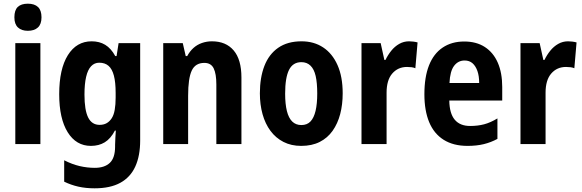

<svg xmlns="http://www.w3.org/2000/svg" viewBox="-20 -781 3158 1041"><path d="M199 -547V0H63V-547ZM131 -761Q167 -761 186 -743Q205 -725 205 -687Q205 -650 185.5 -632Q166 -614 131 -614Q97 -614 77.5 -632Q58 -650 58 -687Q58 -726 76.5 -743.5Q95 -761 131 -761Z M477 -557Q519 -557 550.5 -538Q582 -519 605 -477H612L623 -547H740V-19Q740 64 713.5 122Q687 180 632.5 210Q578 240 493 240Q445 240 405 231Q365 222 328 204V88Q371 110 412 119.5Q453 129 494 129Q547 129 575.5 102Q604 75 604 14V4Q604 -14 605.5 -34.5Q607 -55 608 -73H603Q580 -29 548 -9.5Q516 10 473 10Q393 10 347 -64Q301 -138 301 -270Q301 -407 348 -482Q395 -557 477 -557ZM518 -441Q492 -441 474 -422Q456 -403 447 -364.5Q438 -326 438 -268Q438 -184 458 -144Q478 -104 520 -104Q542 -104 558 -113Q574 -122 585.5 -139.5Q597 -157 602 -185.5Q607 -214 607 -252V-277Q607 -335 597.5 -371Q588 -407 568.5 -424Q549 -441 518 -441Z M1129 -557Q1205 -557 1247 -507.5Q1289 -458 1289 -361V0H1153V-323Q1153 -381 1138.5 -410.5Q1124 -440 1088 -440Q1039 -440 1019.5 -398Q1000 -356 1000 -262V0H865V-547H971L987 -477H995Q1009 -503 1029 -521Q1049 -539 1075 -548Q1101 -557 1129 -557Z M1838 -275Q1838 -214 1824.5 -162.5Q1811 -111 1783.5 -72Q1756 -33 1713.5 -11.5Q1671 10 1613 10Q1559 10 1517 -11.5Q1475 -33 1446.5 -71.5Q1418 -110 1403.5 -162Q1389 -214 1389 -275Q1389 -360 1413.5 -423.5Q1438 -487 1488.5 -522Q1539 -557 1615 -557Q1682 -557 1732 -524Q1782 -491 1810 -428Q1838 -365 1838 -275ZM1526 -273Q1526 -217 1535.5 -179Q1545 -141 1564.5 -122Q1584 -103 1614 -103Q1645 -103 1663.5 -122.5Q1682 -142 1691 -180Q1700 -218 1700 -274Q1700 -332 1691.5 -369Q1683 -406 1663.5 -425Q1644 -444 1614 -444Q1568 -444 1547 -402Q1526 -360 1526 -273Z M2198 -557Q2209 -557 2221 -555.5Q2233 -554 2244 -551L2232 -411Q2223 -415 2211.5 -416.5Q2200 -418 2187 -418Q2162 -418 2142 -409Q2122 -400 2106.5 -382Q2091 -364 2083.5 -338Q2076 -312 2076 -279V0H1940V-547H2044L2064 -456H2070Q2083 -483 2101.5 -506Q2120 -529 2144.5 -543Q2169 -557 2198 -557Z M2497 -556Q2563 -556 2609 -526Q2655 -496 2679 -441Q2703 -386 2703 -309V-236H2416Q2417 -166 2445.5 -132Q2474 -98 2529 -98Q2570 -98 2604.5 -107Q2639 -116 2677 -139V-28Q2642 -9 2603 0.5Q2564 10 2515 10Q2438 10 2385.5 -23Q2333 -56 2307 -118.5Q2281 -181 2281 -270Q2281 -363 2306 -426.5Q2331 -490 2380 -523Q2429 -556 2497 -556ZM2499 -453Q2464 -453 2442 -424Q2420 -395 2417 -331H2578Q2578 -369 2568.5 -396Q2559 -423 2542 -438Q2525 -453 2499 -453Z M3060 -557Q3071 -557 3083 -555.5Q3095 -554 3106 -551L3094 -411Q3085 -415 3073.5 -416.5Q3062 -418 3049 -418Q3024 -418 3004 -409Q2984 -400 2968.5 -382Q2953 -364 2945.5 -338Q2938 -312 2938 -279V0H2802V-547H2906L2926 -456H2932Q2945 -483 2963.5 -506Q2982 -529 3006.5 -543Q3031 -557 3060 -557Z"/></svg>

Font: Noto Sans Condensed
Style: Regular
Weight: 400
Width: 3
Version: Version 2.013